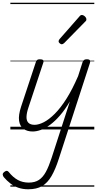

<svg xmlns="http://www.w3.org/2000/svg" viewBox="-76 -950 712 1409"><path d="M164 15Q124 15 97 -4Q70 -23 64 -63.5Q58 -104 79 -168L187 -494Q191 -506 197 -510.5Q203 -515 217 -515Q234 -515 240 -509Q246 -503 242 -491L133 -162Q119 -121 118.5 -92Q118 -63 133 -48.5Q148 -34 178 -34Q208 -34 246 -53.5Q284 -73 326.5 -115.5Q369 -158 412 -226Q455 -294 497 -391L530 -494Q535 -506 541.5 -510.5Q548 -515 561 -515Q579 -515 583.5 -507.5Q588 -500 584 -488L356 214Q331 292 302 342Q273 392 233 415.5Q193 439 131 439Q92 439 59.5 428Q27 417 0.5 396.5Q-26 376 -49 349Q-55 340 -56 331Q-57 322 -45 312Q-33 303 -26 303.5Q-19 304 -12 312Q19 351 54.5 370.5Q90 390 135 390Q180 390 209.5 370.5Q239 351 260.5 311.5Q282 272 302 211L437 -206Q401 -145 364 -102.5Q327 -60 291.5 -34Q256 -8 223.5 3.5Q191 15 164 15ZM377 -625Q371 -625 362.5 -632Q354 -639 354 -646Q354 -650 355.5 -654Q357 -658 361 -663L505 -827Q511 -835 515.5 -837.5Q520 -840 525 -840Q532 -840 540 -835Q548 -830 553 -822.5Q558 -815 558 -808Q558 -803 556.5 -799.5Q555 -796 550 -792L395 -634Q385 -625 377 -625ZM0 410H616V420H0ZM0 -20H616V0H0ZM0 -505H616V-500H0ZM0 -930H616V-920H0Z"/></svg>

Font: Playwrite DE LA Guides
Style: Regular
Weight: 400
Designer: Veronika Burian, José Scaglione
Foundry: TypeTogether
Version: Version 1.003